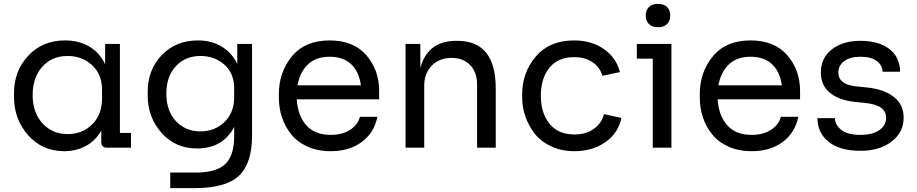

<svg xmlns="http://www.w3.org/2000/svg" viewBox="-20 -760 4717 988"><path d="M531 0Q501 0 501 -30V-88Q471 -35 421 -8.5Q371 18 311 18Q198 18 125 -64Q52 -146 52 -262V-280Q52 -395 125.5 -473.5Q199 -552 315 -552Q386 -552 439.5 -520.5Q493 -489 521 -429V-534H597V-76H654V0ZM328 -70Q404 -70 454.5 -120Q505 -170 505 -253V-299Q505 -378 453.5 -425Q402 -472 328 -472Q247 -472 197.5 -416.5Q148 -361 148 -271Q148 -181 198.5 -125.5Q249 -70 328 -70Z M982 208H856V128H986Q1094 128 1139.5 84Q1185 40 1185 -59V-107Q1127 4 993 4Q883 4 811.5 -76Q740 -156 740 -269V-287Q740 -401 812.5 -476.5Q885 -552 998 -552Q1068 -552 1120.5 -520.5Q1173 -489 1201 -431V-534H1277V-63Q1277 82 1209 145Q1141 208 982 208ZM1011 -84Q1085 -84 1135 -132Q1185 -180 1185 -260V-306Q1185 -383 1134.5 -427.5Q1084 -472 1012 -472Q933 -472 884.5 -419Q836 -366 836 -278Q836 -190 885 -137Q934 -84 1011 -84Z M1682 18Q1614 18 1561.5 -6Q1509 -30 1477.5 -70Q1446 -110 1430.5 -157.5Q1415 -205 1415 -258V-276Q1415 -389 1482.5 -470.5Q1550 -552 1676 -552Q1799 -552 1865 -476Q1931 -400 1931 -292V-249H1507Q1512 -166 1555.5 -116Q1599 -66 1682 -66Q1743 -66 1783 -93Q1823 -120 1832 -159H1922Q1905 -76 1841 -29Q1777 18 1682 18ZM1511 -321H1837Q1828 -391 1787 -429.5Q1746 -468 1676 -468Q1606 -468 1564.5 -428.5Q1523 -389 1511 -321Z M2067 0V-534H2143V-410Q2180 -550 2329 -550H2333Q2531 -550 2531 -305V0H2435V-325Q2435 -388 2399.5 -425Q2364 -462 2304 -462Q2241 -462 2202 -422.5Q2163 -383 2163 -319V0Z M2936 18Q2870 18 2817 -6.5Q2764 -31 2732.5 -71Q2701 -111 2684 -159Q2667 -207 2667 -258V-276Q2667 -387 2737.5 -469.5Q2808 -552 2934 -552Q3023 -552 3087 -508Q3151 -464 3170 -389L3080 -370Q3067 -414 3029 -440Q2991 -466 2934 -466Q2851 -466 2807 -411Q2763 -356 2763 -267Q2763 -179 2807.5 -123.5Q2852 -68 2936 -68Q2996 -68 3036.5 -97.5Q3077 -127 3088 -173L3178 -153Q3161 -74 3094.5 -28Q3028 18 2936 18Z M3413 -636.5Q3397 -620 3366 -620Q3335 -620 3319 -636.5Q3303 -653 3303 -680Q3303 -707 3319 -723.5Q3335 -740 3366 -740Q3397 -740 3413 -723.5Q3429 -707 3429 -680Q3429 -653 3413 -636.5ZM3339 0V-458H3257V-534H3435V0Z M3848 18Q3780 18 3727.5 -6Q3675 -30 3643.5 -70Q3612 -110 3596.5 -157.5Q3581 -205 3581 -258V-276Q3581 -389 3648.5 -470.5Q3716 -552 3842 -552Q3965 -552 4031 -476Q4097 -400 4097 -292V-249H3673Q3678 -166 3721.5 -116Q3765 -66 3848 -66Q3909 -66 3949 -93Q3989 -120 3998 -159H4088Q4071 -76 4007 -29Q3943 18 3848 18ZM3677 -321H4003Q3994 -391 3953 -429.5Q3912 -468 3842 -468Q3772 -468 3730.5 -428.5Q3689 -389 3677 -321Z M4408 16Q4304 16 4246 -28.5Q4188 -73 4186 -152H4276Q4278 -116 4310 -91Q4342 -66 4408 -66Q4470 -66 4505 -90.5Q4540 -115 4540 -154Q4540 -219 4434 -230L4376 -236Q4296 -245 4250 -283Q4204 -321 4204 -387Q4204 -462 4260.5 -506Q4317 -550 4408 -550Q4500 -550 4555 -509Q4610 -468 4612 -391H4522Q4520 -425 4491 -446.5Q4462 -468 4408 -468Q4354 -468 4324 -445.5Q4294 -423 4294 -387Q4294 -326 4382 -316L4440 -310Q4529 -301 4579.5 -261.5Q4630 -222 4630 -154Q4630 -79 4568 -31.5Q4506 16 4408 16Z"/></svg>

Font: Cazoo Sans
Style: Regular
Weight: 400
Designer: Jonathan Barnbrook, Julián Moncada
Foundry: Barnbrook Fonts
Version: Version 2.000;Glyphs 3.3 (3337)